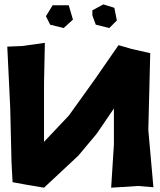

<svg xmlns="http://www.w3.org/2000/svg" viewBox="-20 -868 738 888"><path d="M13.7 -652.3 27.3 -368.2 33.2 -119.1 38.1 -25.4 107.4 -12.7 183.6 0 341.8 -147.5 426.8 -249 506.8 -366.2V-199.2L494.1 0L619.1 -7.8L689.5 -2L666 -266.6L674.8 -622.1L588.9 -641.6L528.3 -659.2L419.9 -502.9L298.8 -334L183.6 -211.9V-485.4L187.5 -669.9L84 -655.3ZM192.4 -793 211.9 -753.9 274.4 -738.3 317.4 -777.3 297.9 -843.8H223.6ZM407.2 -796.9 422.9 -753.9 485.4 -738.3 520.5 -773.4 508.8 -832 458 -847.7 407.2 -820.3Z"/></svg>

Font: MaokenAssortedSans-TC
Style: Regular
Weight: 500
Version: Version 0.83